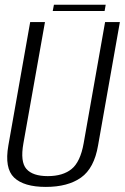

<svg xmlns="http://www.w3.org/2000/svg" viewBox="-20 -766 514 792"><path d="M169 5Q78.5 5 38.2 -33.5Q-2 -72 14.5 -166L104.5 -675H165.5L76.5 -174.5Q63 -98.5 89 -69Q115 -39.5 177 -39.5Q239.5 -39.5 275.5 -69Q311.5 -98.5 325 -174.5L413.5 -675H474.5L384.5 -166Q368.5 -72 314.2 -33.5Q260 5 169 5ZM197.5 -720.5 202.5 -746.5H416L411.5 -720.5Z"/></svg>

Font: Anybody Light
Style: Italic
Weight: 300
Italic angle: -10°
Designer: Tyler Finck
Foundry: Etcetera Type Company
Version: Version 1.010; ttfautohint (v1.8.3) -l 8 -r 50 -G 200 -x 14 